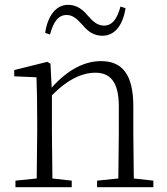

<svg xmlns="http://www.w3.org/2000/svg" viewBox="-20 -775 691 795"><path d="M167 -639 187 -632C201 -684 221 -713 256 -713C286 -713 303 -691 325 -668C344 -646 367 -627 404 -627C457 -627 489 -673 500 -741L479 -748C465 -697 445 -669 411 -669C382 -669 364 -687 342 -712C323 -735 298 -755 262 -755C210 -755 177 -707 167 -639ZM469 0H615V-27L534 -36L532 -226V-335C532 -471 483 -522 398 -522C333 -522 262 -489 194 -412L189 -511L176 -519L39 -485V-459L131 -455C133 -405 134 -350 134 -281V-226L132 -36L44 -27V0H277V-27L197 -36L195 -226V-380C267 -454 329 -474 374 -474C435 -474 472 -438 472 -334V-226L470 -36L382 -27V0Z"/></svg>

Font: Noto Serif CJK HK ExtraLight
Style: Regular
Weight: 200
Designer: Ryoko NISHIZUKA 西塚涼子 (kana & ideographs); Frank Grießhammer (Latin, Greek & Cyrillic); Wenlong ZHANG 张文龙 (bopomofo); San
Foundry: Adobe
Version: Version 2.001;hotconv 1.1.0;makeotfexe 2.6.0